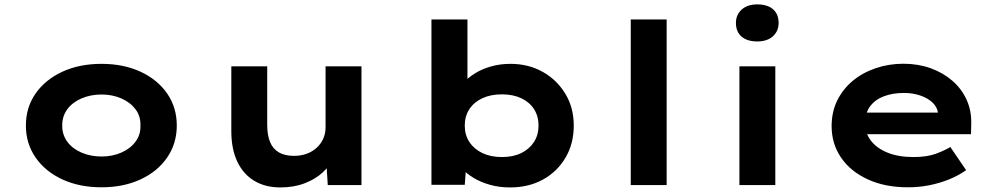

<svg xmlns="http://www.w3.org/2000/svg" viewBox="-20 -827 4458 858"><path d="M433.6 10Q334.9 10 258.6 -25.3Q182.3 -60.6 139 -123.1Q95.7 -185.7 95.7 -265.9Q95.7 -347 139 -409.1Q182.3 -471.2 258.6 -506.5Q334.9 -541.7 433.6 -541.7Q532 -541.7 608 -506.5Q684 -471.2 727 -409.1Q770 -347 770 -265.9Q770 -185.7 727 -123.1Q684 -60.6 608 -25.3Q532 10 433.6 10ZM434.2 -127.6Q482.2 -127.6 522.3 -145.2Q562.4 -162.7 585.7 -194Q609 -225.4 607.6 -265.9Q609 -307.4 585.7 -338.5Q562.4 -369.6 522.3 -387.1Q482.2 -404.7 434.2 -404.7Q384.7 -404.7 344 -387.1Q303.4 -369.6 280.5 -338.3Q257.7 -307 258.1 -265.9Q257.7 -225.4 280.5 -194Q303.4 -162.7 344 -145.2Q384.7 -127.6 434.2 -127.6Z M1232.6 10.6Q1165.7 10.6 1116.4 -18.9Q1067.1 -48.3 1040.4 -104.9Q1013.7 -161.4 1013.7 -241.3V-530.7H1174.1V-270Q1174.1 -223.8 1186.6 -192.9Q1199.1 -162 1225.8 -146.2Q1252.6 -130.5 1294.6 -130.5Q1323.6 -130.5 1349 -139.4Q1374.4 -148.3 1393.5 -165.2Q1412.6 -182 1423.8 -205.6Q1434.9 -229.2 1434.9 -258.6V-530.7H1595.3V0H1444.7L1437.8 -108.9L1467.3 -120.9Q1454.8 -87.3 1422.9 -57.3Q1391 -27.3 1342.5 -8.4Q1294 10.6 1232.6 10.6Z M2259 10.6Q2211.3 10.6 2170.1 -1Q2128.9 -12.6 2097 -31.7Q2065.2 -50.8 2044.8 -73.8Q2024.5 -96.7 2018.5 -118.4L2066.1 -123.5L2056.9 -1.3H1908V-740H2068.9V-404.4L2023.3 -410.3Q2030.4 -433.6 2050.9 -456.7Q2071.4 -479.9 2102.9 -499.4Q2134.3 -518.9 2174.8 -530.3Q2215.3 -541.7 2260.9 -541.7Q2341.2 -541.7 2404.7 -506.2Q2468.3 -470.6 2506.1 -408.4Q2544 -346.3 2544 -265.7Q2544 -185 2507.1 -122.4Q2470.3 -59.9 2406.3 -24.6Q2342.3 10.6 2259 10.6ZM2222.8 -125.2Q2273 -125.2 2309.3 -142.9Q2345.6 -160.7 2366.1 -192.3Q2386.6 -223.9 2386.6 -265.7Q2386.6 -308.1 2366.3 -339.5Q2346.1 -370.9 2309.2 -388.1Q2272.4 -405.4 2222.8 -405.4Q2173.1 -405.4 2135.8 -388.1Q2098.5 -370.9 2077.7 -339.5Q2056.9 -308.1 2056.9 -265.7Q2056.9 -223.9 2077.7 -192.3Q2098.5 -160.7 2135.8 -142.9Q2173.1 -125.2 2222.8 -125.2Z M2798.7 0V-740H2959.1V0Z M3284.3 0V-530.7H3444.7V0ZM3364.1 -641.8Q3319.1 -641.8 3293.9 -663.4Q3268.7 -685 3268.7 -724.6Q3268.7 -761.1 3294.4 -784.3Q3320.1 -807.4 3364.1 -807.4Q3409.2 -807.4 3434.3 -785.8Q3459.5 -764.2 3459.5 -724.6Q3459.5 -688.2 3434.1 -665Q3408.7 -641.8 3364.1 -641.8Z M4036.9 10Q3935 10 3857.9 -25.4Q3780.8 -60.7 3738.5 -122.7Q3696.3 -184.6 3696.3 -263.3Q3696.3 -327.2 3721.5 -378.2Q3746.8 -429.2 3790.6 -465.7Q3834.4 -502.2 3893.2 -522.2Q3952 -542.2 4017 -542.2Q4082.6 -542.2 4138.2 -522.3Q4193.7 -502.4 4235.2 -466.7Q4276.6 -431 4299.2 -381.9Q4321.8 -332.8 4320.2 -274L4319.2 -227.4H3805.9L3782.9 -323.8H4188.8L4171.6 -301.9V-322.4Q4168.3 -348.9 4147 -368.9Q4125.8 -388.9 4092.6 -400.2Q4059.5 -411.6 4019.3 -411.6Q3970.1 -411.6 3930.8 -397.1Q3891.6 -382.6 3868.7 -352.5Q3845.9 -322.4 3845.9 -275.5Q3845.9 -231.8 3872.3 -197.9Q3898.7 -164 3946.9 -144.6Q3995.1 -125.2 4061.4 -125.2Q4122.2 -125.2 4161.6 -139.7Q4201 -154.2 4226.8 -170.1L4297.3 -66.6Q4261.9 -41.7 4219.8 -24.8Q4177.7 -8 4132 1Q4086.3 10 4036.9 10Z"/></svg>

Font: Lexend Mega
Style: Regular
Weight: 400
Designer: Bonnie Shaver-Troup, Thomas Jockin
Foundry: Lexend
Version: Version 1.007